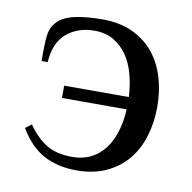

<svg xmlns="http://www.w3.org/2000/svg" viewBox="-62 -542 613 614"><g transform="rotate(10 244.5 -235.0)"><path d="M224 -480Q280 -480 321.5 -460.5Q363 -441 390 -408Q417 -375 430.5 -330.5Q444 -286 444 -235Q444 -184 430.5 -139.5Q417 -95 390 -62Q363 -29 321.5 -9.5Q280 10 224 10Q164 10 118.5 -14Q73 -38 39 -95L59 -110Q85 -72 118 -51Q151 -30 204 -30Q238 -30 264.5 -43.5Q291 -57 309 -81Q327 -105 337 -138Q347 -171 349 -210H139V-250H349Q347 -289 337.5 -324Q328 -359 310 -384.5Q292 -410 266 -425Q240 -440 204 -440Q151 -440 114.5 -409.5Q78 -379 74 -315H54Q54 -343 54.5 -363.5Q55 -384 57 -399Q59 -414 64.5 -425Q70 -436 79 -445Q98 -464 134.5 -472Q171 -480 224 -480Z"/></g></svg>

Font: Philosopher
Style: Regular
Weight: 400
Designer: Jovanny Lemonad
Foundry: Jovanny Lemonad
Version: Version 1.000